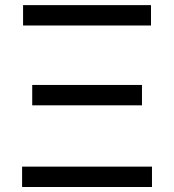

<svg xmlns="http://www.w3.org/2000/svg" viewBox="-20 -748 696 768"><path d="M68.4 0V-81.5H587.9V0ZM72.3 -646V-727.5H584V-646ZM108.9 -326.7V-408.2H547.9V-326.7Z"/></svg>

Font: Inter
Style: Regular
Weight: 400
Designer: Rasmus Andersson
Foundry: rsms
Version: Version 4.001;git-9221beed3